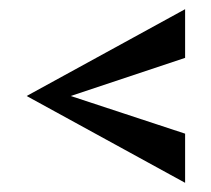

<svg xmlns="http://www.w3.org/2000/svg" viewBox="-20 -447 460 418"><path d="M383 -427V-321L134 -238L383 -156V-49L38 -238Z"/></svg>

Font: Darker Grotesque Light Black
Style: Regular
Weight: 900
Version: Version 1.000;gftools[0.9.28]